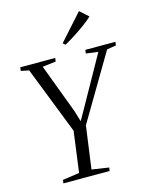

<svg xmlns="http://www.w3.org/2000/svg" viewBox="-140 -1068 913 1157"><g transform="rotate(-15 316.0 -489.0)"><path d="M108.5 0 111.5 -21 216 -36 250 -290.5 85.5 -711 35.5 -721 38.5 -743H256.5L253.5 -721L170 -711L285.5 -403.5L306 -335L346 -405.5L517 -711L441.5 -721L444.5 -743H632L629.5 -721L572 -712L330 -303L293.5 -37L400 -21L397 0ZM337.5 -803.5 322.5 -816.5 467.5 -978.5 520.5 -931Q499 -910.5 469 -888.5Q439 -866.5 405 -844.5Q371 -822.5 337.5 -803.5Z"/></g></svg>

Font: Merriweather 120pt Light
Style: Italic
Weight: 300
Italic angle: -7.8°
Version: Version 2.101